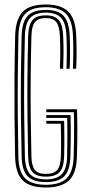

<svg xmlns="http://www.w3.org/2000/svg" viewBox="-20 -827 400 854"><path d="M184.2 7Q112.9 7 80.9 -24.8Q48.9 -56.7 47.2 -130.2Q45.4 -217.2 44.6 -304Q43.9 -390.9 44.5 -480.9Q45.2 -570.9 47.4 -667.2Q49.2 -739.7 80 -773.4Q110.8 -807 183.7 -807Q250 -807 282.7 -776.4Q315.3 -745.8 318.9 -670.8Q320.5 -633.9 320.6 -596.7Q320.7 -559.6 318.9 -521.2H304.4Q305.8 -553.8 306.1 -591.3Q306.4 -628.8 304.4 -670.1Q301.2 -738.4 272.5 -766.7Q243.8 -794.9 183.7 -794.9Q118 -794.9 90.9 -764.2Q63.7 -733.5 61.9 -666.7Q59.9 -575.3 59.1 -486.8Q58.4 -398.4 59.1 -310Q59.8 -221.6 61.7 -130.2Q63.4 -60.6 93 -32.8Q122.6 -5.1 184.2 -5.1Q247 -5.1 276.2 -33.5Q305.4 -62 307.6 -130.3Q309 -171.8 309.3 -207.7Q309.7 -243.6 309.5 -273.9Q309.3 -304.2 308.5 -328H185.9V-340.9H322.5Q323.8 -304.7 324 -253.3Q324.3 -201.8 322.1 -129.6Q319.6 -53.9 285.9 -23.4Q252.2 7 184.2 7ZM184.2 -17.1Q128 -17.1 102.8 -43Q77.7 -68.8 76.2 -130.4Q74.1 -221.3 73.2 -307.3Q72.3 -393.3 73 -481.3Q73.8 -569.2 76.2 -666.3Q77.9 -730.6 103.3 -756.7Q128.8 -782.9 183.7 -782.9Q237.5 -782.9 262.3 -757Q287.1 -731.2 289.9 -669.3Q291.7 -629.8 291.6 -593.8Q291.6 -557.8 290 -521.2H275.5Q277 -558 277.1 -593.8Q277.3 -629.6 275.5 -668.3Q273 -725 251.2 -747.9Q229.5 -770.8 183.7 -770.8Q136.5 -770.8 114.3 -747.4Q92.2 -723.9 90.7 -665.7Q88.3 -568.3 87.5 -480.1Q86.8 -391.8 87.7 -306.2Q88.6 -220.6 90.7 -130.8Q92.2 -76 113.5 -52.6Q134.9 -29.2 184.2 -29.2Q232.2 -29.2 254.6 -52.1Q277 -75 278.6 -131.4Q279.8 -176.8 279.7 -224.2Q279.7 -271.6 279 -302.3H185.9V-315.2H293.9Q294.8 -283.8 294.8 -239.3Q294.9 -194.7 293.1 -130.8Q291.1 -69.3 266.1 -43.2Q241 -17.1 184.2 -17.1ZM184.2 -41.3Q142.4 -41.3 124.4 -61.7Q106.4 -82 105.2 -131.3Q103.1 -222.1 102.2 -308.1Q101.3 -394.2 102 -482Q102.8 -569.8 105.2 -665.4Q106.7 -716.2 124.4 -737.4Q142 -758.7 183.7 -758.7Q223 -758.7 240.9 -738.3Q258.8 -717.9 261 -667.7Q262.7 -629.1 262.6 -594.8Q262.5 -560.4 261 -521.2H246.5Q247.5 -547.2 247.9 -570.7Q248.3 -594.2 248 -617.6Q247.7 -641 246.5 -666.5Q244.5 -711.5 230.2 -729.1Q215.9 -746.6 183.7 -746.6Q150 -746.6 135.5 -728.7Q120.9 -710.7 119.7 -665.1Q117.3 -570.3 116.5 -483.6Q115.8 -397 116.7 -311.1Q117.6 -225.1 119.7 -131.7Q120.8 -88.6 135.2 -71Q149.5 -53.4 184.2 -53.4Q219.5 -53.4 234.5 -71Q249.6 -88.5 250.9 -132.5Q252 -175.6 251.5 -213.9Q251.1 -252.2 250.4 -276.5H185.9V-289.4H265.3Q265.8 -266 266.2 -225.2Q266.7 -184.3 265.3 -131.9Q264 -82.3 245.2 -61.8Q226.5 -41.3 184.2 -41.3Z"/></svg>

Font: Big Shoulders Inline Thin
Style: Regular
Weight: 100
Designer: Patric King
Foundry: XO Type Co
Version: Version 2.002